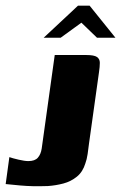

<svg xmlns="http://www.w3.org/2000/svg" viewBox="-21 -654 427 677"><path d="M293 -149Q291 -131 288 -111Q285 -91 280 -78Q271 -48 250 -31Q229 -14 202.5 -7Q176 0 148 2Q118 3 95.5 2.5Q73 2 50.5 0Q28 -2 -1 -5L12 -100Q23 -96 44.5 -91Q66 -86 79 -86Q102 -86 112.5 -98Q123 -110 126 -130L172 -460H283Q311 -460 321 -453Q331 -446 331 -432.5Q331 -419 328 -399ZM133 -521 254 -634H295L386 -521H321L266 -574L193 -521Z"/></svg>

Font: Genos
Style: Bold Italic
Weight: 700
Italic angle: -8°
Version: Version 1.010